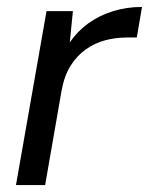

<svg xmlns="http://www.w3.org/2000/svg" viewBox="-20 -533 429 553"><path d="M26 0 114 -501H190L181 -411Q203 -443 234 -465.5Q265 -488 304.5 -500.5Q344 -513 389 -513L374 -425H347Q313 -425 283 -417Q253 -409 227.5 -391Q202 -373 183.5 -344Q165 -315 157 -270L110 0Z"/></svg>

Font: DM Sans 18pt
Style: Italic
Weight: 400
Italic angle: -10°
Designer: Colophon Foundry, Jonny Pinhorn
Foundry: Colophon Foundry
Version: Version 4.004;gftools[0.9.30]